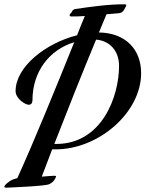

<svg xmlns="http://www.w3.org/2000/svg" viewBox="-80 -780 672 887"><path d="M177 -90C376 -90 572 -260 572 -442C572 -550 502 -628 377 -630C389 -659 401 -687 412 -714C432 -716 451 -717 469 -719C479 -720 488 -725 492 -733L502 -751C503 -753 504 -756 503 -758C501 -759 499 -760 497 -760C425 -761 340 -749 266 -738C257 -736 254 -730 250 -722L243 -715C242 -713 241 -710 242 -708C243 -706 245 -704 247 -704C268 -704 290 -704 312 -706C300 -678 288 -648 276 -617C132 -581 -8 -472 -8 -359C-8 -325 36 -296 53 -296C65 -296 70 -306 70 -317C70 -451 150 -551 263 -585C179 -377 75 -121 0 43C-26 49 -35 57 -39 60C-53 70 -60 78 -60 83C-60 86 -57 87 -52 87H-48C-30 86 128 80 147 71C167 62 175 47 179 36V35C179 33 177 32 171 32C161 32 141 34 113 36C127 -2 144 -45 161 -90ZM470 -476C470 -333 390 -115 180 -115H171C230 -267 300 -443 364 -597C427 -592 470 -545 470 -476Z"/></svg>

Font: Mervale Script
Style: Regular
Weight: 400
Designer: Astigmatic (AOETI)
Foundry: Astigmatic (AOETI)
Version: Version 1.000